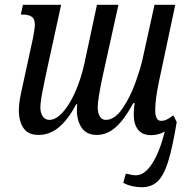

<svg xmlns="http://www.w3.org/2000/svg" viewBox="-20 -556 775 804"><path d="M720 -45Q702 65 683.5 122.5Q665 180 639.5 204Q614 228 573 228Q532 228 496 210L507 171Q535 178 549 178Q585 178 616.5 130Q648 82 670 -5Q643 10 613 10Q576 10 558 -13Q540 -36 540 -78Q540 -102 544 -124H538Q502 -57 465.5 -24Q429 9 385 9Q343 9 322.5 -20.5Q302 -50 302 -95Q302 -110 303 -120H300Q264 -54 226 -22.5Q188 9 141 9Q98 9 78.5 -19.5Q59 -48 59 -94Q59 -124 67.5 -163.5Q76 -203 78 -212L118 -396Q126 -439 126 -451Q126 -477 112.5 -486Q99 -495 75 -495H67L76 -536H236L168 -224L163 -198Q149 -133 149 -106Q149 -85 158.5 -69.5Q168 -54 187 -54Q214 -54 243 -86Q272 -118 296 -173Q320 -228 334 -293L386 -536H476L411 -242Q389 -139 389 -107Q389 -85 397.5 -69.5Q406 -54 423 -54Q460 -54 492 -100.5Q524 -147 545 -204.5Q566 -262 576 -304L627 -536H714L646 -216Q630 -140 630 -96Q630 -50 654 -50Q667 -50 677.5 -55Q688 -60 706 -73Z"/></svg>

Font: Noto Serif Cond
Style: Italic
Weight: 400
Width: 3
Italic angle: -12°
Designer: Monotype Design Team
Foundry: Monotype Imaging Inc.
Version: Version 1.001